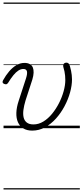

<svg xmlns="http://www.w3.org/2000/svg" viewBox="-28 -1015 652 1520"><path d="M227 19Q185 19 156.5 1.5Q128 -16 114 -47.5Q100 -79 101.5 -122.5Q103 -166 120 -217L178 -395Q190 -433 185 -451Q180 -469 157 -469Q137 -469 117.5 -456.5Q98 -444 78 -419.5Q58 -395 36 -359Q30 -351 24 -348.5Q18 -346 7 -350Q-5 -354 -7 -362Q-9 -370 -4 -379Q18 -419 44.5 -450Q71 -481 101.5 -499Q132 -517 166 -517Q191 -517 208 -507.5Q225 -498 232 -480.5Q239 -463 238 -439Q237 -415 228 -385L174 -219Q162 -179 157.5 -145Q153 -111 159 -85.5Q165 -60 184 -45Q203 -30 237 -30Q278 -30 315.5 -53Q353 -76 384.5 -114.5Q416 -153 439.5 -199.5Q463 -246 476 -293.5Q489 -341 489 -381Q489 -398 487.5 -415Q486 -432 482.5 -449.5Q479 -467 473 -486Q471 -497 473.5 -504Q476 -511 482.5 -515Q489 -519 498 -519Q508 -519 514.5 -513Q521 -507 526 -490Q531 -473 534.5 -455.5Q538 -438 540 -421Q542 -404 542 -387Q542 -338 526.5 -282.5Q511 -227 482.5 -173.5Q454 -120 415 -76.5Q376 -33 328.5 -7Q281 19 227 19ZM0 475H604V485H0ZM0 -20H604V0H0ZM0 -505H604V-500H0ZM0 -995H604V-985H0Z"/></svg>

Font: Playwrite CZ Guides
Style: Regular
Weight: 400
Designer: Veronika Burian, José Scaglione
Foundry: TypeTogether
Version: Version 1.003